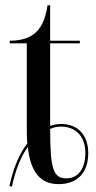

<svg xmlns="http://www.w3.org/2000/svg" viewBox="-20 -691 366 731"><path d="M16 17 25 20C38 -38 57 -93 86 -131C96 -37 133 10 203 10C276 10 316 -35 316 -108C316 -177 276 -219 213 -219C198 -219 184 -216 171 -212V-526H284V-536H171V-671H161C148 -581 109 -536 17 -536V-526H82V-205C82 -187 82 -163 84 -145C55 -108 30 -50 16 17ZM233 -12C182 -12 171 -49 171 -200C183 -206 198 -209 212 -209C269 -209 305 -171 305 -109C305 -48 277 -12 233 -12Z"/></svg>

Font: Noto Serif Display Condensed
Style: Regular
Weight: 400
Width: 3
Designer: Monotype Design Team
Foundry: Monotype Imaging Inc.
Version: Version 2.009